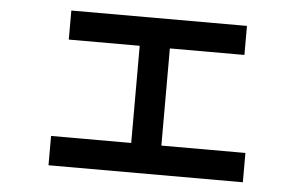

<svg xmlns="http://www.w3.org/2000/svg" viewBox="-44 -626 1088 685"><g transform="rotate(5 500.0 -283.5)"><path d="M848 -5H152V-110H439V-458H185V-562H814V-458H547V-110H848Z"/></g></svg>

Font: IBM Plex Sans JP SemiBold
Style: Regular
Weight: 600
Designer: Mike Abbink; Paul van der Laan; Pieter van Rosmalen; Wujin Sim; Yejin Wi; Jinhee Kim; Boomi Park; Yona Kim; Kichan Ma
Foundry: Sandoll Inc.
Version: Version 1.001